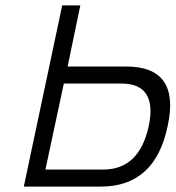

<svg xmlns="http://www.w3.org/2000/svg" viewBox="-20 -690 649 710"><path d="M68 0H353C486 0 569 -74 600 -224C632 -370 581 -444 447 -444H230L277 -670H210ZM148 -63 216 -381H430C518 -381 552 -327 530 -224C507 -117 451 -63 362 -63Z"/></svg>

Font: LT Wave Mono Light
Style: Italic
Weight: 300
Designer: Daniel Lyons
Version: Version 2.5 (Glyphs App)